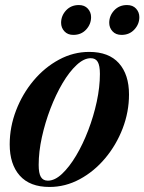

<svg xmlns="http://www.w3.org/2000/svg" viewBox="-20 -730 573 762"><path d="M334 -524Q412 -524 452 -479Q492 -434 492 -355Q492 -286 466.8 -220.2Q441.5 -154.5 397.5 -102Q353.5 -49.5 296.5 -18.8Q239.5 12 176.5 12Q98.5 12 58.5 -33Q18.5 -78 18.5 -157Q18.5 -226 43.8 -291.8Q69 -357.5 113 -410Q157 -462.5 214 -493.2Q271 -524 334 -524ZM170 -13Q197.5 -13 226.2 -40Q255 -67 282 -112.2Q309 -157.5 330.2 -213Q351.5 -268.5 364 -326.5Q376.5 -384.5 376.5 -436.5Q376.5 -469.5 368 -484.2Q359.5 -499 340 -499Q313 -499 284 -472Q255 -445 228.2 -399.8Q201.5 -354.5 180.2 -299Q159 -243.5 146.2 -185.5Q133.5 -127.5 133.5 -75.5Q133.5 -42.5 142.2 -27.8Q151 -13 170 -13ZM271 -591.5Q248.5 -591.5 235.5 -605.8Q222.5 -620 222.5 -639.5Q222.5 -667.5 242.2 -688.8Q262 -710 293 -710Q315.5 -710 328.5 -695.8Q341.5 -681.5 341.5 -662Q341.5 -634 322 -612.8Q302.5 -591.5 271 -591.5ZM462.5 -591.5Q439.5 -591.5 426.5 -605.8Q413.5 -620 413.5 -639.5Q413.5 -667.5 433.2 -688.8Q453 -710 484 -710Q507 -710 520 -695.8Q533 -681.5 533 -662Q533 -634 513.2 -612.8Q493.5 -591.5 462.5 -591.5Z"/></svg>

Font: Newsreader Display SemiBold
Style: Italic
Weight: 600
Italic angle: -17°
Designer: Hugues Gentile
Foundry: Production Type
Version: Version 1.001